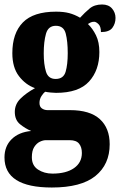

<svg xmlns="http://www.w3.org/2000/svg" viewBox="-32 -602 535 856"><path d="M199 234Q-12 234 -12 100Q-12 50 20 18.5Q52 -13 107 -18Q81 -29 57.5 -48Q34 -67 34 -103Q34 -137 59 -162Q84 -187 124 -209Q82 -224 52.5 -262.5Q23 -301 23 -365Q23 -454 70 -502Q117 -550 218 -550Q252 -550 276.5 -543.5Q301 -537 325 -523Q346 -546 367.5 -564Q389 -582 423 -582Q452 -582 467.5 -564Q483 -546 483 -522Q483 -497 469 -478Q455 -459 418 -459Q418 -484 407 -494.5Q396 -505 388 -505Q378 -505 371.5 -501.5Q365 -498 360 -495Q381 -475 396 -444.5Q411 -414 411 -370Q411 -289 365 -238.5Q319 -188 218 -188Q209 -188 193.5 -189.5Q178 -191 170 -193Q162 -188 153 -174Q144 -160 144 -143Q144 -126 155 -118.5Q166 -111 180 -111H280Q369 -111 413 -71Q457 -31 457 41Q457 131 393.5 182.5Q330 234 199 234ZM216 -250Q251 -250 260.5 -282Q270 -314 270 -365Q270 -418 261 -452.5Q252 -487 217 -487Q183 -487 173 -451.5Q163 -416 163 -364Q163 -315 173 -282.5Q183 -250 216 -250ZM202 172Q263 172 298 147.5Q333 123 333 80Q333 54 320.5 38.5Q308 23 279 23H172Q160 23 145.5 30Q131 37 120.5 53.5Q110 70 110 99Q110 136 137.5 154Q165 172 202 172Z"/></svg>

Font: Noto Serif Bengali ExtraCondensed Black
Style: Regular
Weight: 900
Width: 2
Designer: Juan Bruce, Universal Thirst, Indian Type Foundry and the Monotype Design Team.
Foundry: Monotype Imaging Inc.
Version: Version 2.003; ttfautohint (v1.8.4.7-5d5b)